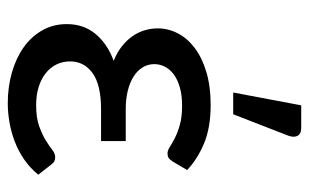

<svg xmlns="http://www.w3.org/2000/svg" viewBox="-170 -618 795 494"><g transform="rotate(90 227.0 -370.5)"><path d="M41.5 0ZM395.5 -418.5Q390 -410 385.5 -407.2Q381 -404.5 374 -404.5Q367 -404.5 358 -410.2Q349 -416 335 -423.2Q321 -430.5 300.8 -436.2Q280.5 -442 251.5 -442Q224.5 -442 204.5 -436.2Q184.5 -430.5 171.2 -420.8Q158 -411 151.2 -398Q144.5 -385 144.5 -370.5Q144.5 -354.5 152.5 -341Q160.5 -327.5 175.5 -317.8Q190.5 -308 212 -302.5Q233.5 -297 260.5 -297H342.5V-233.5H260.5Q198 -233.5 167.8 -211.8Q137.5 -190 137.5 -154Q137.5 -135 145.2 -119Q153 -103 167.8 -91.2Q182.5 -79.5 203.2 -73Q224 -66.5 250 -66.5Q282.5 -66.5 304 -74.2Q325.5 -82 340.2 -91Q355 -100 364.8 -107.8Q374.5 -115.5 384 -115.5Q396 -115.5 402 -106.5L429 -72Q412 -51 390.2 -36Q368.5 -21 344.5 -11.8Q320.5 -2.5 295 2Q269.5 6.5 245 6.5Q203.5 6.5 166.5 -4Q129.5 -14.5 101.8 -34Q74 -53.5 57.8 -81.8Q41.5 -110 41.5 -145.5Q41.5 -189 67 -219.5Q92.5 -250 136 -266Q113.5 -275 97.5 -288Q81.5 -301 71.5 -316Q61.5 -331 57 -347.2Q52.5 -363.5 52.5 -379Q52.5 -406 65 -430.5Q77.5 -455 102.2 -474Q127 -493 164 -504.2Q201 -515.5 250 -515.5Q307 -515.5 347.8 -498.8Q388.5 -482 417 -455ZM217.5 -573.5 250.5 -748.5H309.5Q323.5 -748.5 328.8 -739.2Q334 -730 328.5 -715L273.5 -573.5Z"/></g></svg>

Font: Lato Medium
Style: Regular
Weight: 500
Designer: Lukasz Dziedzic
Foundry: tyPoland Lukasz Dziedzic
Version: Version 2.006; 2014-01-15